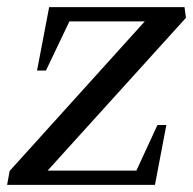

<svg xmlns="http://www.w3.org/2000/svg" viewBox="-33 -520 542 539"><path d="M-13 -1 -6 -40 387 -475 392 -460H144L170 -477L96 -322H71L105 -500H485L489 -470L87 -26L82 -41H368L342 -24L409 -169H434L402 -1Z"/></svg>

Font: Wittgenstein
Style: Italic
Weight: 400
Italic angle: -11°
Designer: Jörg Drees
Foundry: Jörg Drees
Version: Version 1.500